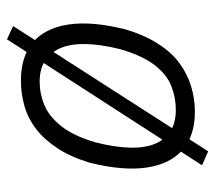

<svg xmlns="http://www.w3.org/2000/svg" viewBox="-54 -528 631 564"><g transform="rotate(90 262.0 -246.5)"><path d="M217 8Q146 8 104.5 -27.5Q63 -63 52.5 -131.5Q42 -200 67 -300Q84 -356 109.5 -395.5Q135 -435 166.5 -458Q198 -481 234.5 -492Q271 -503 309 -503Q379 -503 420.5 -467Q462 -431 472.5 -362.5Q483 -294 459 -196Q442 -139 416.5 -100Q391 -61 360 -37Q329 -13 292.5 -2.5Q256 8 217 8ZM220 -47Q256 -47 289.5 -61Q323 -75 351.5 -111Q380 -147 399 -212Q428 -329 402 -388Q376 -447 303 -447Q268 -447 234 -434Q200 -421 172 -385Q144 -349 125 -284Q96 -166 122.5 -106.5Q149 -47 220 -47ZM96 49 57 31 425 -542 466 -524Z"/></g></svg>

Font: Nunito Sans 7pt Condensed Light
Style: Italic
Weight: 300
Width: 3
Italic angle: -9°
Designer: Vernon Adams
Foundry: Vernon Adams
Version: Version 3.101;gftools[0.9.27]